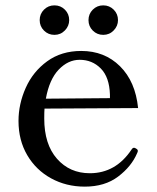

<svg xmlns="http://www.w3.org/2000/svg" viewBox="-20 -682 587 716"><path d="M494 -119Q494 -116 491 -110Q470 -61 420.5 -23.5Q371 14 296 14Q227 14 170.5 -17Q114 -48 81.5 -103.5Q49 -159 49 -231Q49 -294 76 -354.5Q103 -415 156 -453.5Q209 -492 283 -492Q370 -492 427.5 -435Q485 -378 495 -279L146 -277Q145 -265 145 -240Q145 -144 192.5 -90Q240 -36 315 -36Q412 -36 471 -125Q475 -131 480 -131Q483 -131 489 -127Q494 -124 494 -119ZM151 -314 390 -316V-329Q388 -394 356 -426.5Q324 -459 277 -459Q234 -459 199 -422.5Q164 -386 151 -314ZM183 -662Q160 -662 144 -646Q128 -630 128 -607Q128 -584 144 -568Q160 -552 183 -552Q206 -552 222 -568.5Q238 -585 238 -607Q238 -630 222 -646Q206 -662 183 -662ZM365 -662Q342 -662 326 -646Q310 -630 310 -607Q310 -584 326 -568Q342 -552 365 -552Q388 -552 404 -568.5Q420 -585 420 -607Q420 -630 404 -646Q388 -662 365 -662Z"/></svg>

Font: Shippori Mincho Medium
Style: Regular
Weight: 500
Designer: FONTDASU
Foundry: FONTDASU / Google Inc. / but / Adobe
Version: Version 3.110; ttfautohint (v1.8.3)